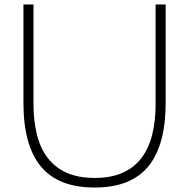

<svg xmlns="http://www.w3.org/2000/svg" viewBox="-20 -830 847 860"><path d="M722 -810V-369Q722 -180 644.5 -85Q567 10 404 10Q241 10 163 -84.5Q85 -179 85 -369V-810H130V-365Q130 -290 145 -228.5Q160 -167 193 -123.5Q226 -80 278 -56.5Q330 -33 404 -33Q478 -33 530 -56.5Q582 -80 614.5 -123.5Q647 -167 662 -228Q677 -289 677 -365V-810Z"/></svg>

Font: TypoPRO Sinkin Sans
Style: 200 X Light
Weight: 200
Designer: Keith Bates
Foundry: K-Type
Version: Sinkin Sans (version 1.0)  by Keith Bates   •   © 2014   www